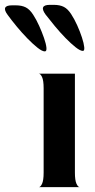

<svg xmlns="http://www.w3.org/2000/svg" viewBox="-115 -772 393 792"><path d="M45 0Q52 0 58.5 -14Q65 -28 65 -60V-408Q65 -440 58.5 -454Q52 -468 45 -468H194V-60Q194 -28 200.5 -14Q207 0 214 0ZM70 -560Q78 -560 76.5 -575.5Q75 -591 66.5 -615.5Q58 -640 46.5 -665.5Q35 -691 22 -711Q8 -733 -8.5 -741.5Q-25 -750 -50 -750H-65Q-113 -750 -83 -710Q-67 -688 -45.5 -662Q-24 -636 -1.5 -613Q21 -590 40 -575Q59 -560 70 -560ZM227 -562Q234 -562 232.5 -577.5Q231 -593 223 -617.5Q215 -642 203.5 -667.5Q192 -693 179 -713Q165 -735 148.5 -743.5Q132 -752 107 -752H91Q44 -752 73 -712Q90 -690 111.5 -664Q133 -638 155.5 -615Q178 -592 197 -577Q216 -562 227 -562Z"/></svg>

Font: Red Rose SemiBold
Style: Regular
Weight: 600
Designer: Jaikishan Patel
Version: Version 2.000